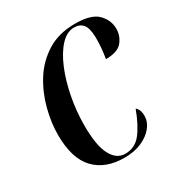

<svg xmlns="http://www.w3.org/2000/svg" viewBox="-136 -643 710 752"><g transform="rotate(-30 219.0 -267.0)"><path d="M214 9Q128 9 80 -41.5Q32 -92 32 -199Q32 -253 47.5 -313Q63 -373 95.5 -425Q128 -477 180.5 -510Q233 -543 307 -543Q380 -543 409 -513.5Q438 -484 438 -445Q438 -413 417.5 -387.5Q397 -362 343 -362Q347 -383 349 -406.5Q351 -430 351 -456Q350 -499 336 -515.5Q322 -532 297 -532Q264 -532 235.5 -501.5Q207 -471 185.5 -419.5Q164 -368 152 -305Q140 -242 140 -178Q140 -88 162.5 -45.5Q185 -3 224 -3Q268 -3 295.5 -37.5Q323 -72 347 -136Q353 -132 358 -122Q363 -112 363 -93Q363 -68 344.5 -44.5Q326 -21 292.5 -6Q259 9 214 9Z"/></g></svg>

Font: Noto Serif Display ExtraCondensed SemiBold
Style: Italic
Weight: 600
Width: 2
Italic angle: -12°
Designer: Monotype Design Team
Foundry: Monotype Imaging Inc.
Version: Version 2.009